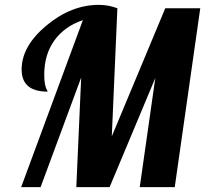

<svg xmlns="http://www.w3.org/2000/svg" viewBox="-20 -770 844 790"><path d="M699 0H555L619 -449L431 0H294L314 -451L147 0H67L321 -687Q246 -662 204 -604Q162 -546 162 -462Q162 -439 165 -424Q168 -409 172 -402Q176 -395 176 -393Q69 -393 69 -484Q69 -580 171 -665Q273 -750 387 -750Q426 -750 463 -736L440 -209L660 -736H804Z"/></svg>

Font: Lobster 1.4
Style: Regular
Weight: 400
Designer: Pablo Impallari
Foundry: Pablo Impallari. www.impallari.com
Version: Version 1.4